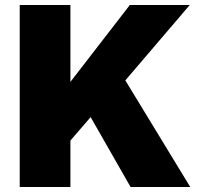

<svg xmlns="http://www.w3.org/2000/svg" viewBox="-20 -749 793 769"><path d="M343 -280 262 -186V0H59V-729H262V-421L500 -729H740L482 -427L742 0H503Z"/></svg>

Font: Mona Sans Black
Style: Regular
Weight: 900
Designer: Deni Anggara
Foundry: GitHub
Version: Version 2.000